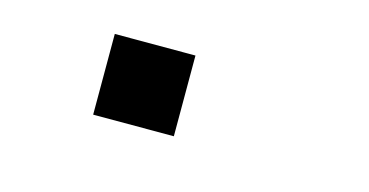

<svg xmlns="http://www.w3.org/2000/svg" viewBox="-35 -608 736 383"><g transform="rotate(15 333.5 -416.5)"><path d="M333.3 -333.3H166.7V-500H333.3Z"/></g></svg>

Font: Galmuri11 Condensed
Style: Regular
Weight: 400
Width: 3
Designer: Lee Minseo (quiple)
Version: Version 2.399;hotconv 1.1.1;makeotfexe 2.6.0 DEVELOPMENT